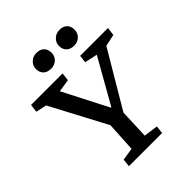

<svg xmlns="http://www.w3.org/2000/svg" viewBox="-246 -1051 1195 1195"><g transform="rotate(-45 352.0 -453.0)"><path d="M278.8 -905.8Q310.5 -905.8 328.9 -888.2Q347.2 -870.6 347.2 -840.8Q347.2 -810.5 326.7 -790.8Q306.2 -771 273.9 -771Q242.7 -771 224.4 -788.8Q206.1 -806.6 206.1 -835.9Q206.1 -865.2 227.1 -885.5Q248 -905.8 278.8 -905.8ZM409.2 -835.9Q409.2 -865.2 430.4 -885.5Q451.7 -905.8 482.9 -905.8Q514.2 -905.8 532 -888.2Q549.8 -870.6 549.8 -840.8Q549.8 -810.5 529.5 -790.8Q509.3 -771 478 -771Q446.3 -771 427.7 -788.6Q409.2 -806.2 409.2 -835.9ZM366.2 -336.9H370.1L537.1 -631.8L453.1 -649.9L459 -700.2H704.1L696.8 -646L618.2 -628.9L399.9 -259.8L392.1 -64.9L485.8 -51.8L480 0H188L193.8 -51.8L275.9 -64.9L287.1 -261.2L90.8 -631.8L20 -647L26.9 -700.2H304.2L297.9 -647L213.9 -633.8Z"/></g></svg>

Font: Literata Book SemiBold
Style: Italic
Weight: 600
Italic angle: -3°
Designer: Latin by Veronika Burian and Jose Scaglione. Greek by Irene Vlachou. Cyrillic by Vera Evstafieva
Foundry: TypeTogether
Version: Version 1.003;PS 001.003;hotconv 1.0.88;makeotf.lib2.5.64775